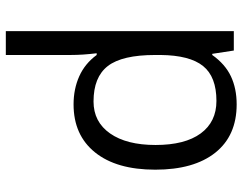

<svg xmlns="http://www.w3.org/2000/svg" viewBox="-106 -479 825 653"><g transform="rotate(90 306.5 -152.5)"><path d="M335 9.8Q282.7 9.8 239.5 -9.5Q196.3 -28.8 167 -68.8H161.1Q167 -22 167 20V240.2H85.9V-535.2H151.9L163.1 -461.9H167Q198.2 -505.9 239.7 -525.4Q281.2 -544.9 335 -544.9Q441.4 -544.9 499.3 -472.2Q557.1 -399.4 557.1 -268.1Q557.1 -136.2 498.3 -63.2Q439.5 9.8 335 9.8ZM323.2 -476.1Q241.2 -476.1 204.6 -430.7Q168 -385.3 167 -286.1V-268.1Q167 -155.3 204.6 -106.7Q242.2 -58.1 325.2 -58.1Q394.5 -58.1 433.8 -114.3Q473.1 -170.4 473.1 -269Q473.1 -369.1 433.8 -422.6Q394.5 -476.1 323.2 -476.1Z"/></g></svg>

Font: f04293028
Style: Regular
Weight: 400
Foundry: Ascender Corporation
Version: Version 1.10